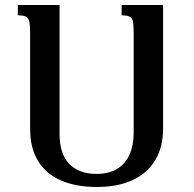

<svg xmlns="http://www.w3.org/2000/svg" viewBox="-20 -734 770 764"><path d="M464 -714H629V-222Q629 -150 598.5 -98Q568 -46 509 -18Q450 10 365 10Q283 10 223.5 -15.5Q164 -41 132 -92.5Q100 -144 100 -220V-602Q100 -633 96.5 -648Q93 -663 83 -668Q73 -673 51 -673V-714H217V-202Q217 -122 255.5 -82Q294 -42 364 -42Q413 -42 446 -62Q479 -82 495.5 -119Q512 -156 512 -205V-602Q512 -633 509 -648Q506 -663 495.5 -668Q485 -673 464 -673Z"/></svg>

Font: Noto Serif Armenian Medium
Style: Regular
Weight: 500
Version: Version 2.007